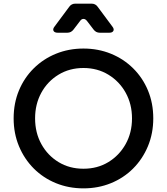

<svg xmlns="http://www.w3.org/2000/svg" viewBox="-20 -1024 918 1056"><path d="M439 12Q358 12 288 -16.5Q218 -45 166 -97Q114 -149 84.5 -219.5Q55 -290 55 -373Q55 -456 84 -526Q113 -596 165.5 -648Q218 -700 288 -728.5Q358 -757 439 -757Q520 -757 590 -728.5Q660 -700 712.5 -648Q765 -596 794 -526Q823 -456 823 -373Q823 -290 793.5 -219.5Q764 -149 712 -97Q660 -45 590 -16.5Q520 12 439 12ZM439 -96Q516 -96 576 -132.5Q636 -169 671 -231.5Q706 -294 706 -373Q706 -451 671.5 -513.5Q637 -576 576.5 -613Q516 -650 439 -650Q362 -650 301.5 -613Q241 -576 207 -513.5Q173 -451 173 -373Q173 -294 207.5 -231.5Q242 -169 302 -132.5Q362 -96 439 -96ZM298 -844Q280 -844 274.5 -854Q269 -864 280 -878L361 -987Q373 -1004 395 -1004H483Q505 -1004 517 -987L598 -878Q609 -864 603.5 -854Q598 -844 581 -844H529Q508 -844 495 -861L459 -908Q450 -920 439 -920Q428 -920 420 -908L384 -861Q371 -844 350 -844Z"/></svg>

Font: Pitagon Sans Text SemiBold
Style: Regular
Weight: 600
Designer: Travis Tran
Foundry: Pitagon
Version: Version 1.001; ttfautohint (v1.8.4.7-5d5b);gftools[0.9.26]